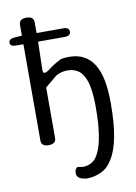

<svg xmlns="http://www.w3.org/2000/svg" viewBox="-100 -776 747 1056"><g transform="rotate(-10 274.0 -247.5)"><path d="M295 217 276 213Q234 204 244 163Q250 142 268 147Q279 150 290 150Q316 150 339 136Q362 122 378 87Q395 52 404 -8Q414 -69 414 -162Q414 -226 406 -269Q399 -312 383 -338Q368 -365 345 -376Q323 -387 293 -387Q259 -387 229 -369L164 -315V-33Q164 0 123 0Q82 0 82 -33V-571H41Q8 -571 8 -592Q8 -614 41 -616L82 -619V-679Q82 -712 123 -712Q164 -712 164 -679V-619H313Q346 -619 346 -595Q346 -571 313 -571H164L160 -414Q160 -381 196 -408Q232 -436 261 -449Q270 -459 319 -459Q407 -459 453 -390Q499 -321 499 -171Q499 -58 485 16Q471 91 444 135Q418 180 380 198Q342 217 295 217Z"/></g></svg>

Font: Swei Gothic CJK TC Regular
Style: Regular
Weight: 400
Version: Version 2.129